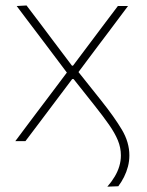

<svg xmlns="http://www.w3.org/2000/svg" viewBox="-20 -516 536 702"><path d="M372.5 166.5Q388.5 148 399.5 129.5Q410.5 111 416.2 91.8Q422 72.5 422 52Q422 24 411 -2.8Q400 -29.5 378.5 -60.2Q357 -91 326 -130L249 -227H244L174 -134Q146.5 -97.5 123.8 -67.2Q101 -37 73 0H36Q60.5 -33 78.8 -57.2Q97 -81.5 113.2 -103Q129.5 -124.5 148 -149L230 -258L231 -242L152 -347Q133 -372.5 116.5 -394Q100 -415.5 82.2 -439.2Q64.5 -463 41 -494L77 -496Q106.5 -457.5 129 -427.5Q151.5 -397.5 177 -363.5L243 -276H247L313.5 -364.5Q338.5 -398 361 -427.8Q383.5 -457.5 411 -494H448Q424 -462 407 -439.2Q390 -416.5 374.8 -396.2Q359.5 -376 341 -351.5L262 -246L261 -260L349.5 -149Q398.5 -87.5 425.8 -41.5Q453 4.5 453 52Q453 73 447.8 93Q442.5 113 433.5 131Q424.5 149 412.5 165Z"/></svg>

Font: Commissioner Thin
Style: Regular
Weight: 100
Designer: Kostas Bartsokas
Foundry: Kostas Bartsokas
Version: Version 1.001;gftools[0.9.23]